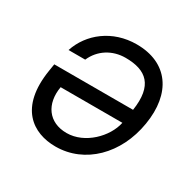

<svg xmlns="http://www.w3.org/2000/svg" viewBox="-129 -694 848 838"><g transform="rotate(30 295.0 -275.0)"><path d="M332.4 -556.8C210.6 -556.8 118.3 -483 86.6 -386.4H170.5C196.4 -446 253.2 -481.5 319.6 -481.5C424.7 -481.5 481.2 -434.7 460.9 -301.1H63.9L58.2 -265.6C25.6 -62.1 133.2 7.1 247.2 7.1C394.5 7.1 512.4 -109.4 539.8 -277C567.8 -444.6 489.7 -556.8 332.4 -556.8ZM137.8 -228.7H448.9C432.9 -151.3 351.6 -68.2 259.9 -68.2C168.7 -68.2 121.8 -136.4 137.8 -228.7Z"/></g></svg>

Font: Margiela Sans
Style: Italic
Weight: 400
Italic angle: -9.39999°
Designer: Stefan Endress, Andreas Faust
Version: Version 1.100;FEAKit 1.0